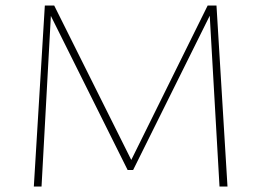

<svg xmlns="http://www.w3.org/2000/svg" viewBox="-20 -678 950 698"><path d="M778 0 741 -647 754 -644 464 -60H444L156 -638V-658H177L463 -85L451 -84L735 -658H767L807 0ZM103 0 143 -658H167L131 0Z"/></svg>

Font: Ysabeau Office Thin
Style: Regular
Weight: 250
Designer: Christian Thalmann (Catharsis Fonts)
Version: Version 2.001;gftools[0.9.30]; featfreeze: tnum,lnum,ss02